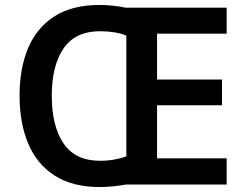

<svg xmlns="http://www.w3.org/2000/svg" viewBox="-20 -745 994 775"><path d="M382 -725Q408 -725 436.5 -722Q465 -719 487 -714H895V-609H614V-424H876V-320H614V-106H895V0H488Q466 4 437.5 7Q409 10 384 10Q273 10 201 -36Q129 -82 94 -165Q59 -248 59 -359Q59 -470 94 -552Q129 -634 200.5 -679.5Q272 -725 382 -725ZM385 -619Q284 -619 236.5 -549.5Q189 -480 189 -358Q189 -236 236.5 -166Q284 -96 384 -96Q413 -96 441.5 -101Q470 -106 490 -114V-601Q470 -610 442 -614.5Q414 -619 385 -619Z"/></svg>

Font: Noto Sans New Tai Lue Semibold
Style: Regular
Weight: 400
Designer: Monotype Design Team
Foundry: Monotype Imaging Inc.
Version: Version 2.004; ttfautohint (v1.8.4.7-5d5b)